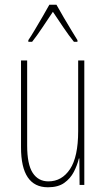

<svg xmlns="http://www.w3.org/2000/svg" viewBox="-20 -783 448 813"><path d="M337 -527V0H317L316 -112H314Q307 -83 292.5 -55Q278 -27 252 -8.5Q226 10 183 10Q69 10 69 -159V-527H95V-167Q95 -87 118.5 -51Q142 -15 185 -15Q242 -15 276.5 -67Q311 -119 311 -228V-527ZM219 -763Q232 -740 250.5 -708Q269 -676 285.5 -649.5Q302 -623 308 -613V-606H293Q272 -632 248 -667.5Q224 -703 204 -733Q185 -705 160.5 -668Q136 -631 116 -606H100V-613Q111 -629 127 -656Q143 -683 160 -712Q177 -741 189 -763Z"/></svg>

Font: Noto Sans Gujarati ExtraCondensed Thin
Style: Regular
Weight: 100
Width: 2
Designer: Jelle Bosma - Monotype Design Team, Universal Thirst
Foundry: Monotype Imaging Inc.
Version: Version 2.106; ttfautohint (v1.8.4.7-5d5b)